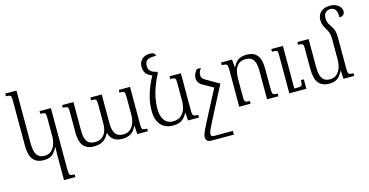

<svg xmlns="http://www.w3.org/2000/svg" viewBox="-97 -1250 3832 1992"><g transform="rotate(-15 1819.5 -253.5)"><path d="M384 265V-10Q384 -30 385 -48.5Q386 -67 387 -86H382Q366 -55 347 -33Q328 -11 301.5 0Q275 11 236 11Q161 11 123 -36Q85 -83 85 -183V-663Q85 -695 82 -709Q79 -723 66.5 -727Q54 -731 27 -731V-760H148V-188Q148 -142 157.5 -106.5Q167 -71 190.5 -51Q214 -31 255 -31Q300 -31 328.5 -56Q357 -81 370.5 -121.5Q384 -162 384 -209V-396Q384 -427 381 -441Q378 -455 365.5 -459Q353 -463 324 -463V-492H446V169Q446 199 450 213.5Q454 228 467 232Q480 236 506 236V265Z M1175 -492H1296V-94Q1296 -64 1299.5 -50Q1303 -36 1316 -32Q1329 -28 1356 -28V0H1242L1236 -87H1231Q1217 -53 1195 -32Q1173 -11 1145 -1.5Q1117 8 1083 8Q1040 8 1011.5 -4.5Q983 -17 966.5 -39Q950 -61 941 -89H936Q923 -59 901.5 -37Q880 -15 849.5 -3.5Q819 8 779 8Q700 8 663 -38.5Q626 -85 626 -176V-398Q626 -429 622.5 -442.5Q619 -456 606.5 -459.5Q594 -463 566 -463V-492H688V-181Q688 -110 712.5 -71.5Q737 -33 797 -33Q844 -33 873.5 -55Q903 -77 916.5 -113.5Q930 -150 930 -195V-396Q930 -427 926.5 -441Q923 -455 910.5 -459Q898 -463 870 -463V-492H992V-181Q992 -111 1017 -72.5Q1042 -34 1103 -34Q1148 -34 1177 -58.5Q1206 -83 1220 -123Q1234 -163 1234 -209V-396Q1234 -427 1231 -441Q1228 -455 1215.5 -459Q1203 -463 1175 -463Z M1621 11Q1570 11 1531 -11.5Q1492 -34 1470 -79Q1448 -124 1448 -192Q1448 -256 1461.5 -319Q1475 -382 1501 -445.5Q1527 -509 1565 -573L1611 -555Q1578 -492 1556 -433Q1534 -374 1522.5 -315.5Q1511 -257 1511 -197Q1511 -149 1524.5 -111.5Q1538 -74 1565.5 -52.5Q1593 -31 1634 -31Q1689 -31 1721 -57.5Q1753 -84 1766.5 -125Q1780 -166 1780 -209V-396Q1780 -427 1777 -441Q1774 -455 1761.5 -459Q1749 -463 1720 -463V-492H1842V-96Q1842 -66 1846 -51.5Q1850 -37 1863.5 -33Q1877 -29 1905 -29V0H1787L1782 -81H1778Q1757 -44 1734.5 -24Q1712 -4 1685 3.5Q1658 11 1621 11ZM1611 -570V-555L1559 -544Q1530 -553 1508.5 -568.5Q1487 -584 1476 -607.5Q1465 -631 1465 -663Q1465 -695 1479.5 -719.5Q1494 -744 1520.5 -758Q1547 -772 1582 -772Q1611 -772 1624.5 -762.5Q1638 -753 1640 -735Q1589 -735 1563 -726Q1537 -717 1528 -699.5Q1519 -682 1519 -658Q1519 -632 1529.5 -614.5Q1540 -597 1560.5 -586.5Q1581 -576 1611 -570Z M2210 -282 2082 -36Q2044 37 2022.5 80Q2001 123 1990.5 145.5Q1980 168 1977.5 179Q1975 190 1975 199Q1975 212 1981.5 218.5Q1988 225 2010 225H2209V265H1969Q1938 265 1923.5 251.5Q1909 238 1909 214Q1909 201 1913.5 185.5Q1918 170 1931 141.5Q1944 113 1969.5 64Q1995 15 2036 -64L2156 -293ZM2057 -492Q2041 -470 2035.5 -454Q2030 -438 2030 -422Q2030 -404 2037 -391.5Q2044 -379 2066 -366L2211 -282L2158 -248L2027 -322Q2000 -337 1987.5 -358Q1975 -379 1975 -406Q1975 -424 1985 -448.5Q1995 -473 2014 -492Z M2758 -29V0H2636V-313Q2636 -379 2613 -419.5Q2590 -460 2528 -460Q2477 -460 2449 -434Q2421 -408 2410.5 -367.5Q2400 -327 2400 -283V-96Q2400 -65 2403.5 -51Q2407 -37 2419.5 -33Q2432 -29 2459 -29V0H2337V-396Q2337 -427 2333 -441Q2329 -455 2316 -459Q2303 -463 2274 -463V-492H2392L2398 -409H2402Q2421 -446 2442.5 -466Q2464 -486 2490.5 -494Q2517 -502 2549 -502Q2626 -502 2662.5 -456Q2699 -410 2699 -315V-97Q2699 -66 2702.5 -51.5Q2706 -37 2718.5 -33Q2731 -29 2758 -29ZM3058 -101V0H2875V-418Q2875 -447 2868 -455Q2861 -463 2835 -463H2813V-492H2938V-35H2972Q2996 -35 3007.5 -38.5Q3019 -42 3022.5 -56Q3026 -70 3026 -101Z M3512 -96Q3512 -66 3516 -51.5Q3520 -37 3533 -33Q3546 -29 3572 -29V0H3457L3452 -86H3448Q3432 -55 3413 -33Q3394 -11 3367.5 0Q3341 11 3302 11Q3227 11 3189 -36Q3151 -83 3151 -183V-395Q3151 -427 3148 -441Q3145 -455 3132.5 -459Q3120 -463 3093 -463V-492H3214V-188Q3214 -142 3223.5 -106.5Q3233 -71 3256.5 -51Q3280 -31 3321 -31Q3366 -31 3394.5 -56Q3423 -81 3436.5 -121.5Q3450 -162 3450 -209V-435Q3450 -475 3439 -502Q3428 -529 3413 -552Q3400 -573 3391 -595Q3382 -617 3382 -650Q3382 -686 3398 -712.5Q3414 -739 3443.5 -754Q3473 -769 3515 -769Q3554 -769 3581.5 -756Q3609 -743 3624 -721.5Q3639 -700 3639 -676Q3639 -661 3632 -649.5Q3625 -638 3612 -632Q3599 -626 3582 -625Q3582 -681 3566 -707.5Q3550 -734 3512 -734Q3476 -734 3457.5 -712.5Q3439 -691 3439 -655Q3439 -632 3445.5 -612.5Q3452 -593 3465 -575Q3487 -544 3499.5 -513.5Q3512 -483 3512 -437Z"/></g></svg>

Font: Noto Serif Armenian Light
Style: Regular
Weight: 300
Version: Version 2.007